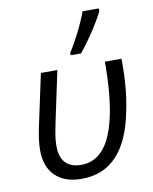

<svg xmlns="http://www.w3.org/2000/svg" viewBox="-89 -865 750 941"><g transform="rotate(-10 286.0 -394.0)"><path d="M64 -164.6Q64 -209 79.1 -281.2L133.8 -536.1H215.8L162.1 -283.7Q153.3 -240.7 149.9 -217.8Q146.5 -194.8 146.5 -169.9Q146.5 -114.3 173.1 -86.2Q199.7 -58.1 251 -58.1Q352.1 -58.1 401.9 -177.2Q449.2 -290 452.1 -507.3V-536.1H534.7Q535.2 -529.3 535.2 -517.6Q535.2 -382.8 513.7 -282.7Q459 9.8 241.7 9.8Q156.7 9.8 110.4 -35.6Q64 -81.1 64 -164.6ZM387.2 -798.3H468.3V-784.2Q448.7 -744.6 412.6 -689.7Q376.5 -634.8 343.8 -596.2H292.5V-608.4Q316.9 -645.5 344 -699.2Q371.1 -752.9 387.2 -798.3Z"/></g></svg>

Font: Viking Open Sans
Style: Italic
Weight: 400
Italic angle: -12°
Foundry: Ascender Corporation
Version: Version 2.000